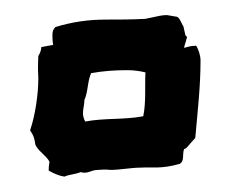

<svg xmlns="http://www.w3.org/2000/svg" viewBox="-20 -763 303 252"><path d="M19.5 -591.8C24.4 -585 25.4 -580.1 26.4 -573.2C29.3 -565.4 41 -558.6 44.9 -550.8C44.9 -547.9 43.9 -546.9 43.9 -539.1C50.8 -535.2 57.6 -532.2 64.5 -531.2C71.3 -534.2 79.1 -534.2 85.9 -537.1C94.7 -534.2 99.6 -540 108.4 -540C113.3 -540 117.2 -541 125 -540C137.7 -540 152.3 -543 165 -543C179.7 -543.9 191.4 -541 215.8 -547.9C222.7 -551.8 218.8 -560.5 221.7 -567.4C225.6 -568.4 224.6 -569.3 236.3 -582C239.3 -616.2 243.2 -649.4 243.2 -683.6C243.2 -690.4 240.2 -699.2 237.3 -703.1C234.4 -702.1 234.4 -704.1 221.7 -700.2C221.7 -703.1 222.7 -703.1 225.6 -714.8C222.7 -715.8 223.6 -716.8 220.7 -728.5C217.8 -732.4 215.8 -741.2 210.9 -741.2L199.2 -743.2C192.4 -743.2 189.5 -742.2 170.9 -738.3C154.3 -737.3 135.7 -737.3 119.1 -737.3C96.7 -737.3 75.2 -734.4 52.7 -727.5C49.8 -724.6 48.8 -721.7 48.8 -716.8C48.8 -713.9 48.8 -709 49.8 -704.1L34.2 -701.2C34.2 -698.2 33.2 -694.3 30.3 -689.5C30.3 -682.6 29.3 -678.7 30.3 -660.2C30.3 -639.6 26.4 -612.3 19.5 -591.8ZM88.9 -614.3C88.9 -621.1 90.8 -625 90.8 -631.8C95.7 -642.6 94.7 -656.2 99.6 -667C116.2 -669.9 130.9 -670.9 146.5 -670.9C155.3 -670.9 163.1 -669.9 170.9 -668C169.9 -649.4 171.9 -628.9 168 -610.4C141.6 -605.5 118.2 -608.4 91.8 -603.5C89.8 -607.4 88.9 -611.3 88.9 -614.3Z"/></svg>

Font: Caesar Dressing Cyrillic
Style: Regular
Weight: 400
Designer: Dathan Boardman
Foundry: Open Window
Version: Version 1.00;July 2, 2020;FontCreator 13.0.0.2642 64-bit